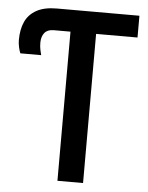

<svg xmlns="http://www.w3.org/2000/svg" viewBox="-52 -757 615 799"><g transform="rotate(5 255.5 -357.0)"><path d="M218 0V-623H148Q122 -623 109.5 -607.5Q97 -592 97 -566Q97 -550 100 -536Q103 -522 105 -515H18Q14 -524 10.5 -539.5Q7 -555 7 -570Q7 -614 21.5 -646Q36 -678 68.5 -696Q101 -714 153 -714H498V-623H325V0Z"/></g></svg>

Font: Noto Sans Display SemiCondensed Medium
Style: Regular
Weight: 500
Width: 4
Designer: Monotype Design Team
Foundry: Monotype Imaging Inc.
Version: Version 2.003